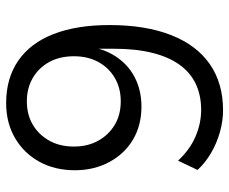

<svg xmlns="http://www.w3.org/2000/svg" viewBox="-82 -672 763 640"><g transform="rotate(-90 300.0 -352.5)"><path d="M252 9Q216 9 179 -1.5Q142 -12 109.5 -31Q77 -50 53 -76L84 -141Q120 -102 164 -83Q208 -64 253 -64Q302 -64 340 -82Q378 -100 404 -136.5Q430 -173 443.5 -227.5Q457 -282 457 -354V-447H465Q459 -391 431.5 -349Q404 -307 361 -285Q318 -263 264 -263Q202 -263 154.5 -291Q107 -319 79.5 -370Q52 -421 52 -485Q52 -552 80.5 -603.5Q109 -655 159.5 -684.5Q210 -714 276 -714Q359 -714 417.5 -673.5Q476 -633 506 -556Q536 -479 536 -370Q536 -249 502.5 -164Q469 -79 405.5 -35Q342 9 252 9ZM282 -332Q326 -332 360 -352Q394 -372 413 -407Q432 -442 432 -488Q432 -535 413 -570Q394 -605 360 -625Q326 -645 282 -645Q237 -645 203.5 -625Q170 -605 150.5 -570Q131 -535 131 -488Q131 -442 150.5 -407Q170 -372 203.5 -352Q237 -332 282 -332Z"/></g></svg>

Font: Nunito Sans 12pt ExtraLight 12pt
Style: Regular
Weight: 400
Version: Version 3.101;gftools[0.9.27]